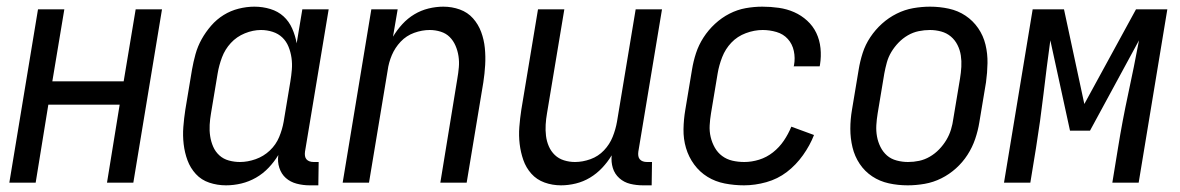

<svg xmlns="http://www.w3.org/2000/svg" viewBox="-20 -548 3540 576"><path d="M8 0 94 -520H173L137 -304H351L387 -520H466L380 0H301L339 -234H125L87 0Z M658 8Q632 8 608 0Q584 -8 567.5 -26Q551 -44 542.5 -67Q534 -90 531 -115.5Q528 -141 530 -167Q532 -193 536 -219L556 -339Q560 -362 566.5 -385.5Q573 -409 585 -430.5Q597 -452 613.5 -471Q630 -490 651 -503Q672 -516 696 -522Q720 -528 743 -528Q768 -528 791 -521Q814 -514 830.5 -499Q847 -484 856.5 -462.5Q866 -441 870 -418L887 -520H966L895 -93Q894 -86 895 -80Q896 -74 899.5 -70Q903 -66 908.5 -64Q914 -62 921 -62H936L935 8H909Q889 8 870 3Q851 -2 837.5 -14Q824 -26 818 -44.5Q812 -63 815 -83Q803 -63 786 -45Q769 -27 748 -15Q727 -3 704 2.5Q681 8 658 8ZM700 -62Q723 -62 747 -70.5Q771 -79 789.5 -96.5Q808 -114 817.5 -137Q827 -160 831 -183L851 -303Q854 -321 855.5 -339Q857 -357 854.5 -374.5Q852 -392 845.5 -408Q839 -424 827 -435.5Q815 -447 798 -452.5Q781 -458 763 -458Q739 -458 714.5 -448Q690 -438 672.5 -419Q655 -400 646 -376Q637 -352 633 -328L613 -208Q610 -191 609 -173.5Q608 -156 610.5 -139.5Q613 -123 619.5 -108Q626 -93 638 -82Q650 -71 666.5 -66.5Q683 -62 700 -62Z M1008 0 1094 -520H1173L1159 -438Q1171 -458 1187 -475.5Q1203 -493 1223 -505Q1243 -517 1265.5 -522.5Q1288 -528 1310 -528Q1336 -528 1359.5 -519.5Q1383 -511 1399 -493Q1415 -475 1423.5 -452Q1432 -429 1434.5 -404Q1437 -379 1435.5 -353Q1434 -327 1430 -301L1380 0H1301L1352 -312Q1355 -329 1356.5 -346Q1358 -363 1355.5 -379.5Q1353 -396 1346.5 -411Q1340 -426 1329 -437Q1318 -448 1302 -453Q1286 -458 1269 -458Q1246 -458 1222.5 -449.5Q1199 -441 1182 -423Q1165 -405 1155.5 -382.5Q1146 -360 1143 -337L1087 0Z M1663 8Q1637 8 1613.5 -0.5Q1590 -9 1574 -27Q1558 -45 1550 -68Q1542 -91 1539 -116Q1536 -141 1538 -167Q1540 -193 1544 -219L1594 -520H1673L1621 -208Q1618 -191 1617 -174Q1616 -157 1618 -140.5Q1620 -124 1626.5 -109Q1633 -94 1644.5 -83Q1656 -72 1672 -67Q1688 -62 1705 -62Q1728 -62 1751.5 -70.5Q1775 -79 1792 -97Q1809 -115 1818 -137.5Q1827 -160 1831 -183L1887 -520H1966L1895 -93Q1894 -86 1895 -80Q1896 -74 1899.5 -70Q1903 -66 1908.5 -64Q1914 -62 1921 -62H1936L1935 8H1909Q1889 8 1870.5 3.5Q1852 -1 1838 -13.5Q1824 -26 1818.5 -44Q1813 -62 1815 -82Q1803 -62 1786.5 -44.5Q1770 -27 1750 -15Q1730 -3 1707.5 2.5Q1685 8 1663 8Z M2212 8Q2183 8 2154.5 2.5Q2126 -3 2102.5 -17.5Q2079 -32 2062.5 -54.5Q2046 -77 2038 -104Q2030 -131 2030.5 -160.5Q2031 -190 2036 -219L2056 -339Q2060 -364 2068 -388.5Q2076 -413 2090.5 -435.5Q2105 -458 2125 -476.5Q2145 -495 2168.5 -507Q2192 -519 2217 -523.5Q2242 -528 2267 -528Q2292 -528 2316.5 -524.5Q2341 -521 2362.5 -511.5Q2384 -502 2401.5 -486Q2419 -470 2429 -449Q2439 -428 2441.5 -403.5Q2444 -379 2440 -354L2439 -349H2361L2362 -352Q2366 -374 2361.5 -395Q2357 -416 2343.5 -431Q2330 -446 2309.5 -452Q2289 -458 2268 -458Q2243 -458 2217.5 -448.5Q2192 -439 2174 -420Q2156 -401 2146.5 -376.5Q2137 -352 2133 -328L2113 -208Q2110 -190 2109 -172Q2108 -154 2112 -137Q2116 -120 2124.5 -105Q2133 -90 2146.5 -80Q2160 -70 2177 -66Q2194 -62 2213 -62Q2235 -62 2257.5 -69Q2280 -76 2299 -91Q2318 -106 2331.5 -126Q2345 -146 2354 -168L2422 -143Q2410 -112 2389 -82.5Q2368 -53 2340.5 -32Q2313 -11 2279 -1.5Q2245 8 2212 8Z M2703 8Q2674 8 2646.5 2Q2619 -4 2596.5 -19Q2574 -34 2559 -56.5Q2544 -79 2537.5 -106Q2531 -133 2531 -161.5Q2531 -190 2536 -219L2556 -339Q2560 -364 2568 -389Q2576 -414 2591 -436.5Q2606 -459 2626 -477Q2646 -495 2670 -507Q2694 -519 2719.5 -523.5Q2745 -528 2770 -528Q2799 -528 2826.5 -522Q2854 -516 2876.5 -501Q2899 -486 2914.5 -463.5Q2930 -441 2936.5 -414Q2943 -387 2942.5 -358.5Q2942 -330 2938 -301L2918 -181Q2914 -156 2905.5 -131Q2897 -106 2882.5 -83.5Q2868 -61 2848 -43Q2828 -25 2804 -13Q2780 -1 2754 3.5Q2728 8 2703 8ZM2704 -62Q2721 -62 2737.5 -65.5Q2754 -69 2769.5 -78Q2785 -87 2797.5 -100Q2810 -113 2819 -128Q2828 -143 2833 -159.5Q2838 -176 2840 -192L2860 -312Q2863 -330 2864 -347.5Q2865 -365 2862.5 -381.5Q2860 -398 2852.5 -413Q2845 -428 2832.5 -438.5Q2820 -449 2803.5 -453.5Q2787 -458 2770 -458Q2753 -458 2736 -454.5Q2719 -451 2703.5 -442Q2688 -433 2675.5 -420Q2663 -407 2654 -392Q2645 -377 2640.5 -360.5Q2636 -344 2633 -328L2613 -208Q2610 -190 2609 -172.5Q2608 -155 2611 -138.5Q2614 -122 2621.5 -107Q2629 -92 2641 -81.5Q2653 -71 2670 -66.5Q2687 -62 2704 -62Z M2992 0 3078 -520H3172L3233 -236L3388 -520H3482L3396 0H3317L3334 -104Q3347 -185 3364.5 -266Q3382 -347 3397 -427L3250 -156H3190L3131 -427Q3120 -347 3110.5 -266Q3101 -185 3088 -104L3071 0Z"/></svg>

Font: Iosevka Curly
Style: Italic
Weight: 400
Italic angle: -9°
Monospace: yes
Designer: Belleve Invis
Foundry: Belleve Invis
Version: Version 22.1.2; ttfautohint (v1.8.4)